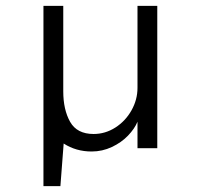

<svg xmlns="http://www.w3.org/2000/svg" viewBox="-20 -508 674 658"><path d="M128.9 -487.8H196.8V-194.8Q196.8 -132.3 220.2 -90.6Q243.7 -48.8 300.8 -48.8Q340.8 -48.8 375.5 -71Q410.2 -93.3 430.7 -129.9Q451.2 -166.5 451.2 -207V-487.8H519V0H451.2V-90.8Q441.4 -66.9 418.7 -43.2Q396 -19.5 363.3 -4.2Q330.6 11.2 293.9 11.2Q240.7 11.2 198.2 -16.1L187 129.9H128.9Z"/></svg>

Font: Acari Sans Light
Style: Regular
Weight: 300
Designer: Alfredo Marco Pradil and Stefan Peev
Foundry: Hanken Design Co.
Version: Version 1.045;January 11, 2019;FontCreator 11.5.0.2425 64-bi